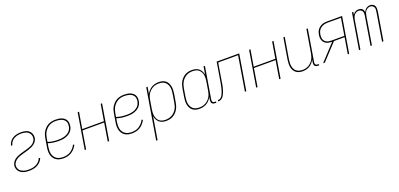

<svg xmlns="http://www.w3.org/2000/svg" viewBox="13 -1472 5474 2631"><g transform="rotate(-20 2750.0 -156.5)"><path d="M204 8Q182 8 160.5 5.5Q139 3 119.5 -4Q100 -11 83 -23Q66 -35 54.5 -52Q43 -69 38 -90Q33 -111 37 -133Q41 -156 54.5 -176.5Q68 -197 87.5 -212Q107 -227 129.5 -236.5Q152 -246 174.5 -253.5Q197 -261 220 -267Q243 -273 265.5 -279.5Q288 -286 311 -294Q334 -302 354.5 -314.5Q375 -327 390 -347Q405 -367 409 -390Q412 -408 408.5 -425.5Q405 -443 397 -457.5Q389 -472 375 -482.5Q361 -493 345 -499Q329 -505 311.5 -507.5Q294 -510 276 -510Q258 -510 240.5 -508Q223 -506 206 -501Q189 -496 172 -487Q155 -478 142 -465Q129 -452 119.5 -435.5Q110 -419 107 -401V-400H88V-402Q91 -421 101 -440Q111 -459 126 -474.5Q141 -490 159.5 -500.5Q178 -511 197.5 -517Q217 -523 237 -525.5Q257 -528 277 -528Q298 -528 318.5 -525Q339 -522 357.5 -515Q376 -508 391 -495.5Q406 -483 415.5 -466Q425 -449 428.5 -428.5Q432 -408 429 -387Q425 -365 411 -344Q397 -323 377.5 -308.5Q358 -294 336 -284Q314 -274 291.5 -267Q269 -260 246.5 -253.5Q224 -247 201 -240.5Q178 -234 155.5 -226Q133 -218 112.5 -205.5Q92 -193 76 -173Q60 -153 56 -131Q53 -111 57.5 -93Q62 -75 72.5 -60Q83 -45 98.5 -35.5Q114 -26 131.5 -20Q149 -14 167.5 -12Q186 -10 206 -10Q232 -10 259.5 -14.5Q287 -19 312 -31.5Q337 -44 357.5 -65.5Q378 -87 387 -113L405 -106Q395 -78 372.5 -54Q350 -30 322 -16Q294 -2 263.5 3Q233 8 204 8Z M705 8Q677 8 650 2Q623 -4 601.5 -18.5Q580 -33 565 -55Q550 -77 543.5 -103Q537 -129 537.5 -157Q538 -185 543 -213L563 -333Q567 -359 575 -384Q583 -409 597.5 -432Q612 -455 632 -474.5Q652 -494 676 -506Q700 -518 726.5 -523Q753 -528 778 -528Q801 -528 823 -525.5Q845 -523 865.5 -515.5Q886 -508 903.5 -495Q921 -482 931 -463.5Q941 -445 943.5 -423Q946 -401 942 -378Q939 -356 928.5 -334Q918 -312 900.5 -295Q883 -278 861 -266.5Q839 -255 816.5 -248.5Q794 -242 771 -240Q748 -238 725 -238Q685 -238 646 -243Q607 -248 571 -261L562 -210Q558 -185 557.5 -159.5Q557 -134 562.5 -110.5Q568 -87 581 -67Q594 -47 613.5 -34Q633 -21 657 -15.5Q681 -10 707 -10Q734 -10 762 -16.5Q790 -23 814.5 -38.5Q839 -54 858.5 -76.5Q878 -99 890 -124L907 -116Q892 -88 871 -63.5Q850 -39 823 -22.5Q796 -6 765.5 1Q735 8 705 8ZM725 -256Q746 -256 767 -258Q788 -260 808.5 -265.5Q829 -271 848.5 -281Q868 -291 884.5 -306Q901 -321 910 -340.5Q919 -360 923 -381Q926 -401 924 -420.5Q922 -440 912.5 -455.5Q903 -471 887.5 -482Q872 -493 854.5 -499Q837 -505 817.5 -507.5Q798 -510 778 -510Q755 -510 731.5 -505.5Q708 -501 686 -489.5Q664 -478 645.5 -460Q627 -442 614 -421Q601 -400 593.5 -377Q586 -354 582 -330L574 -279Q609 -266 647.5 -261Q686 -256 725 -256Z M1016 0 1102 -520H1122L1082 -281H1398L1438 -520H1458L1372 0H1352L1395 -263H1079L1036 0Z M1705 8Q1677 8 1650 2Q1623 -4 1601.5 -18.5Q1580 -33 1565 -55Q1550 -77 1543.5 -103Q1537 -129 1537.5 -157Q1538 -185 1543 -213L1563 -333Q1567 -359 1575 -384Q1583 -409 1597.5 -432Q1612 -455 1632 -474.5Q1652 -494 1676 -506Q1700 -518 1726.5 -523Q1753 -528 1778 -528Q1801 -528 1823 -525.5Q1845 -523 1865.5 -515.5Q1886 -508 1903.5 -495Q1921 -482 1931 -463.5Q1941 -445 1943.5 -423Q1946 -401 1942 -378Q1939 -356 1928.5 -334Q1918 -312 1900.5 -295Q1883 -278 1861 -266.5Q1839 -255 1816.5 -248.5Q1794 -242 1771 -240Q1748 -238 1725 -238Q1685 -238 1646 -243Q1607 -248 1571 -261L1562 -210Q1558 -185 1557.5 -159.5Q1557 -134 1562.5 -110.5Q1568 -87 1581 -67Q1594 -47 1613.5 -34Q1633 -21 1657 -15.5Q1681 -10 1707 -10Q1734 -10 1762 -16.5Q1790 -23 1814.5 -38.5Q1839 -54 1858.5 -76.5Q1878 -99 1890 -124L1907 -116Q1892 -88 1871 -63.5Q1850 -39 1823 -22.5Q1796 -6 1765.5 1Q1735 8 1705 8ZM1725 -256Q1746 -256 1767 -258Q1788 -260 1808.5 -265.5Q1829 -271 1848.5 -281Q1868 -291 1884.5 -306Q1901 -321 1910 -340.5Q1919 -360 1923 -381Q1926 -401 1924 -420.5Q1922 -440 1912.5 -455.5Q1903 -471 1887.5 -482Q1872 -493 1854.5 -499Q1837 -505 1817.5 -507.5Q1798 -510 1778 -510Q1755 -510 1731.5 -505.5Q1708 -501 1686 -489.5Q1664 -478 1645.5 -460Q1627 -442 1614 -421Q1601 -400 1593.5 -377Q1586 -354 1582 -330L1574 -279Q1609 -266 1647.5 -261Q1686 -256 1725 -256Z M1980 215 2102 -520H2122L2105 -420Q2118 -445 2137.5 -466.5Q2157 -488 2181 -502Q2205 -516 2232 -522Q2259 -528 2285 -528Q2312 -528 2337.5 -521.5Q2363 -515 2383 -499.5Q2403 -484 2414.5 -461.5Q2426 -439 2431.5 -413.5Q2437 -388 2436 -361Q2435 -334 2431 -307L2411 -187Q2407 -162 2399 -137.5Q2391 -113 2378 -90Q2365 -67 2345.5 -47.5Q2326 -28 2302.5 -15Q2279 -2 2253.5 3Q2228 8 2203 8Q2175 8 2148.5 0.5Q2122 -7 2102.5 -24Q2083 -41 2070.5 -65Q2058 -89 2055 -116L2000 215ZM2200 -10Q2223 -10 2246.5 -15Q2270 -20 2291.5 -31.5Q2313 -43 2331 -61Q2349 -79 2361.5 -100Q2374 -121 2380.5 -144Q2387 -167 2391 -190L2411 -310Q2415 -334 2416 -358.5Q2417 -383 2413 -406Q2409 -429 2398 -449Q2387 -469 2369.5 -483.5Q2352 -498 2329 -504Q2306 -510 2281 -510Q2258 -510 2235 -505.5Q2212 -501 2190.5 -489Q2169 -477 2151 -459.5Q2133 -442 2120.5 -421Q2108 -400 2101 -377Q2094 -354 2091 -331L2071 -211Q2067 -187 2066 -162.5Q2065 -138 2069 -115Q2073 -92 2083.5 -71.5Q2094 -51 2111.5 -36.5Q2129 -22 2152 -16Q2175 -10 2200 -10Z M2688 8Q2661 8 2636 1.5Q2611 -5 2591 -20.5Q2571 -36 2559 -58.5Q2547 -81 2542 -106.5Q2537 -132 2538 -159Q2539 -186 2543 -213L2563 -333Q2567 -358 2574.5 -382.5Q2582 -407 2595.5 -430Q2609 -453 2628 -472.5Q2647 -492 2670.5 -505Q2694 -518 2719.5 -523Q2745 -528 2770 -528Q2798 -528 2825 -520.5Q2852 -513 2871.5 -496Q2891 -479 2903 -455Q2915 -431 2919 -404L2938 -520H2958L2881 -56Q2879 -47 2880.5 -38Q2882 -29 2887.5 -22Q2893 -15 2901.5 -12.5Q2910 -10 2919 -10H2933V8H2916Q2903 8 2891 4.5Q2879 1 2871 -8Q2863 -17 2861 -30Q2859 -43 2861 -56L2868 -100Q2855 -75 2836 -53.5Q2817 -32 2792.5 -18Q2768 -4 2741 2Q2714 8 2688 8ZM2692 -10Q2715 -10 2738.5 -14.5Q2762 -19 2783.5 -31Q2805 -43 2823 -60.5Q2841 -78 2853.5 -99Q2866 -120 2872.5 -143Q2879 -166 2883 -189L2903 -309Q2907 -333 2908 -357.5Q2909 -382 2905 -405Q2901 -428 2890 -448.5Q2879 -469 2861.5 -483.5Q2844 -498 2821 -504Q2798 -510 2773 -510Q2750 -510 2726.5 -505Q2703 -500 2682 -488.5Q2661 -477 2643 -459Q2625 -441 2612.5 -420Q2600 -399 2593 -376Q2586 -353 2582 -330L2562 -210Q2559 -186 2557.5 -161.5Q2556 -137 2560.5 -114Q2565 -91 2575.5 -71Q2586 -51 2603.5 -36.5Q2621 -22 2644 -16Q2667 -10 2692 -10Z M2962 0 2965 -18Q2976 -18 2987.5 -21.5Q2999 -25 3008.5 -33Q3018 -41 3025 -51.5Q3032 -62 3037 -72.5Q3042 -83 3046.5 -94.5Q3051 -106 3054.5 -117Q3058 -128 3061.5 -139.5Q3065 -151 3067 -162Q3069 -173 3071.5 -184.5Q3074 -196 3076.5 -207.5Q3079 -219 3081 -230.5Q3083 -242 3085 -253L3129 -520H3458L3372 0H3352L3435 -502H3145L3103 -250Q3101 -235 3098.5 -220Q3096 -205 3093 -190Q3090 -175 3086.5 -160Q3083 -145 3078.5 -130Q3074 -115 3069 -100.5Q3064 -86 3057 -71.5Q3050 -57 3041.5 -43.5Q3033 -30 3020 -19.5Q3007 -9 2992 -4.5Q2977 0 2962 0Z M3516 0 3602 -520H3622L3582 -281H3898L3938 -520H3958L3872 0H3852L3895 -263H3579L3536 0Z M4192 8Q4165 8 4140.5 1Q4116 -6 4096.5 -21.5Q4077 -37 4065 -59.5Q4053 -82 4049 -107.5Q4045 -133 4046 -159.5Q4047 -186 4051 -213L4102 -520H4122L4070 -210Q4067 -186 4065.5 -162Q4064 -138 4068 -115Q4072 -92 4082 -71.5Q4092 -51 4109.5 -37Q4127 -23 4149.5 -16.5Q4172 -10 4196 -10Q4218 -10 4241.5 -15Q4265 -20 4286 -32Q4307 -44 4324.5 -61.5Q4342 -79 4354 -100Q4366 -121 4372.5 -143.5Q4379 -166 4383 -189L4438 -520H4458L4381 -56Q4379 -47 4380.5 -38Q4382 -29 4387.5 -22Q4393 -15 4401.5 -12.5Q4410 -10 4419 -10H4433V8H4416Q4403 8 4391 4.5Q4379 1 4371 -8Q4363 -17 4361 -30Q4359 -43 4361 -56L4368 -99Q4356 -75 4337 -53.5Q4318 -32 4294.5 -18Q4271 -4 4244.5 2Q4218 8 4192 8Z M4492 0 4710 -235H4702Q4681 -235 4661.5 -238.5Q4642 -242 4625 -251Q4608 -260 4595.5 -274.5Q4583 -289 4576.5 -307Q4570 -325 4569 -345.5Q4568 -366 4572 -387Q4575 -405 4581.5 -424Q4588 -443 4600.5 -459Q4613 -475 4629.5 -487.5Q4646 -500 4665 -507.5Q4684 -515 4703.5 -517.5Q4723 -520 4742 -520H4958L4872 0H4852L4891 -235H4736L4518 0ZM4702 -253H4894L4935 -502H4742Q4725 -502 4708 -499.5Q4691 -497 4674.5 -490.5Q4658 -484 4643 -473.5Q4628 -463 4617 -448.5Q4606 -434 4600 -417Q4594 -400 4591 -384Q4588 -366 4588.5 -348.5Q4589 -331 4594 -315.5Q4599 -300 4610 -287.5Q4621 -275 4635.5 -267Q4650 -259 4667 -256Q4684 -253 4702 -253Z M5016 0 5102 -520H5122L5115 -478Q5122 -489 5131 -499Q5140 -509 5151.5 -515.5Q5163 -522 5175.5 -525Q5188 -528 5200 -528Q5215 -528 5229 -523.5Q5243 -519 5252.5 -510Q5262 -501 5267 -488Q5272 -475 5274 -461Q5280 -475 5289.5 -488Q5299 -501 5312 -510Q5325 -519 5339.5 -523.5Q5354 -528 5369 -528Q5389 -528 5407 -518.5Q5425 -509 5433.5 -491.5Q5442 -474 5442.5 -453Q5443 -432 5440 -412L5372 0H5352L5420 -415Q5423 -432 5423 -449Q5423 -466 5415.5 -480Q5408 -494 5393.5 -502Q5379 -510 5362 -510Q5345 -510 5327 -501Q5309 -492 5297.5 -477Q5286 -462 5280 -444Q5274 -426 5271 -408L5204 0H5184L5252 -415Q5255 -432 5255 -449Q5255 -466 5247.5 -480Q5240 -494 5225.5 -502Q5211 -510 5194 -510Q5176 -510 5158.5 -501Q5141 -492 5129.5 -477Q5118 -462 5112 -444Q5106 -426 5103 -408L5036 0Z"/></g></svg>

Font: Iosevka Thin
Style: Italic
Weight: 100
Italic angle: -9°
Monospace: yes
Designer: Belleve Invis
Foundry: Belleve Invis
Version: Version 32.5.0; ttfautohint (v1.8.4)